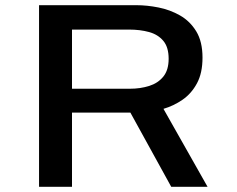

<svg xmlns="http://www.w3.org/2000/svg" viewBox="-20 -720 915 740"><path d="M130.5 0V-700H505.5Q546.5 -700 590.8 -691.2Q635 -682.5 673.8 -660.5Q712.5 -638.5 736.5 -599Q760.5 -559.5 760.5 -498Q760.5 -438.5 739.2 -399Q718 -359.5 683.8 -335.8Q649.5 -312 610 -300.5L780 0H640L482.5 -286H257.5V0ZM257.5 -378H480.5Q521 -378 555 -388.8Q589 -399.5 609.5 -424.8Q630 -450 630 -493.5Q630 -538 609.5 -562.5Q589 -587 554.5 -596.5Q520 -606 477.5 -606H257.5Z"/></svg>

Font: Trispace SemiExpanded Medium
Style: Regular
Weight: 500
Width: 6
Designer: Tyler Finck
Foundry: Etcetera Type Company
Version: Version 1.210; ttfautohint (v1.8.3)